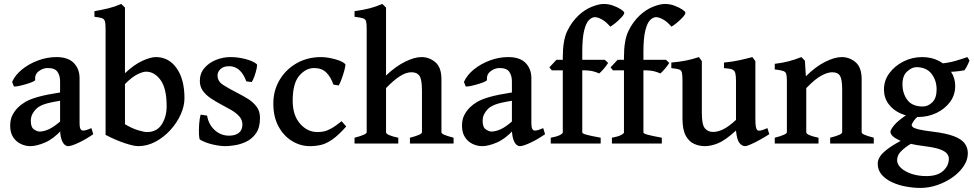

<svg xmlns="http://www.w3.org/2000/svg" viewBox="-20 -716 4859 958"><path d="M445.3 -46.4Q407.2 -20 371.3 -3.4Q335.4 13.2 320.3 13.2Q302.2 13.2 291 -10Q279.8 -33.2 279.8 -73.2V-310.1Q279.8 -338.9 266.6 -357.9Q253.4 -377 216.3 -376.5Q193.4 -376 173.1 -360.4Q152.8 -344.7 155.3 -317.4Q156.2 -313.5 142.1 -307.4Q127.9 -301.3 108.6 -295.7Q89.4 -290 72.3 -286.6Q55.2 -283.2 49.3 -284.7L40.5 -307.1Q55.2 -341.3 89.8 -369.4Q124.5 -397.5 169.7 -414.3Q214.8 -431.2 261.2 -431.2Q319.8 -431.2 348.4 -401.6Q377 -372.1 377 -325.7V-99.6Q377 -64.5 394.5 -64.5Q400.9 -64.5 409.7 -66.9Q418.5 -69.3 436 -76.7ZM284.2 -213.9Q222.2 -204.1 197.5 -194.6Q172.9 -185.1 159.7 -171.9Q148.4 -160.2 141.1 -146Q133.8 -131.8 133.8 -112.3Q133.8 -80.6 149.9 -70.1Q166 -59.6 177.7 -59.6Q197.8 -59.6 223.1 -70.8Q248.5 -82 284.2 -113.3L287.6 -67.4Q245.6 -22 203.6 -4.4Q161.6 13.2 131.3 13.2Q107.4 13.2 84.2 2.4Q61 -8.3 45.9 -31Q30.8 -53.7 30.8 -88.4Q30.8 -119.6 42 -141.4Q53.2 -163.1 69.8 -179.7Q84.5 -194.3 106.4 -207.5Q128.4 -220.7 169.7 -232.4Q210.9 -244.1 284.2 -255.4Z M900.4 -226.1Q900.4 -186.5 881.6 -144.8Q862.8 -103 830.1 -67.1Q797.4 -31.2 755.9 -9Q714.4 13.2 669.4 13.2Q647 13.2 601.1 -2.2Q555.2 -17.6 506.8 -43V-572.3Q506.8 -598.6 503.2 -610.4Q499.5 -622.1 487.5 -625.7Q475.6 -629.4 451.2 -632.3V-660.2Q489.7 -667 521.7 -674.8Q553.7 -682.6 585 -696.3Q589.8 -691.4 594.7 -687Q599.6 -682.6 603.5 -678.2V-350.6Q648.9 -393.6 690.2 -412.4Q731.4 -431.2 757.3 -431.2Q822.3 -431.2 861.3 -375.7Q900.4 -320.3 900.4 -226.1ZM811.5 -185.5Q811.5 -275.4 781 -316.9Q750.5 -358.4 709 -358.4Q692.9 -358.4 665.3 -345Q637.7 -331.5 603.5 -296.4V-96.2Q639.6 -74.7 669.7 -65.9Q699.7 -57.1 713.4 -57.1Q762.7 -57.1 787.1 -95.5Q811.5 -133.8 811.5 -185.5Z M1277.3 -127Q1277.3 -79.6 1257.6 -51.3Q1237.8 -22.9 1209 -9.3Q1180.2 4.4 1151.6 8.8Q1123 13.2 1105.5 13.2Q1078.6 13.2 1043.5 5.4Q1008.3 -2.4 978 -19Q974.1 -21.5 972.9 -44.2Q971.7 -66.9 973.6 -95.7Q975.6 -124.5 981 -144L1013.2 -139.2Q1021 -94.2 1051.5 -66.7Q1082 -39.1 1123 -39.1Q1154.3 -39.1 1171.9 -53.2Q1189.5 -67.4 1189.5 -94.2Q1189.5 -118.2 1173.6 -135.7Q1157.7 -153.3 1132.8 -167.7Q1107.9 -182.1 1080.6 -196.3Q1055.7 -209.5 1032 -225.3Q1008.3 -241.2 992.7 -262.2Q977.1 -283.2 977.1 -312Q977.1 -349.1 999.3 -375.7Q1021.5 -402.3 1056.6 -416.7Q1091.8 -431.2 1130.4 -431.2Q1166.5 -431.2 1203.9 -421.6Q1241.2 -412.1 1260.7 -396.5Q1264.6 -393.1 1260.7 -374.5Q1256.8 -356 1249.5 -335.4Q1242.2 -314.9 1235.8 -306.6L1209 -310.1Q1181.2 -385.7 1123.5 -385.7Q1095.7 -385.7 1080.6 -371.8Q1065.4 -357.9 1065.4 -339.4Q1065.4 -310.1 1093.8 -292Q1122.1 -273.9 1167 -251Q1193.4 -237.8 1218.8 -221.7Q1244.1 -205.6 1260.7 -183.1Q1277.3 -160.6 1277.3 -127Z M1707.5 -85Q1668.5 -41 1638.2 -20Q1607.9 1 1581.3 7.1Q1554.7 13.2 1526.9 13.2Q1479 13.2 1437.3 -12.2Q1395.5 -37.6 1369.6 -85.2Q1343.8 -132.8 1343.8 -199.2Q1343.8 -263.7 1374.5 -316.2Q1405.3 -368.7 1459.2 -399.9Q1513.2 -431.2 1583 -431.2Q1602.5 -431.2 1626.7 -426.5Q1650.9 -421.9 1672.1 -414.1Q1693.4 -406.2 1703.1 -395.5Q1704.6 -388.2 1698.5 -365.7Q1692.4 -343.3 1684.1 -320.6Q1675.8 -297.9 1669.9 -289.6L1643.6 -293.9Q1630.9 -331.1 1608.4 -353.8Q1585.9 -376.5 1547.4 -376.5Q1505.9 -376.5 1473.1 -338.1Q1440.4 -299.8 1440.4 -213.4Q1440.4 -140.6 1477.1 -98.9Q1513.7 -57.1 1564 -57.1Q1580.6 -57.1 1596.2 -60.3Q1611.8 -63.5 1632.3 -74.7Q1652.8 -85.9 1684.6 -111.3Z M2025.4 0V-28.8Q2057.6 -37.1 2071.5 -43.7Q2085.4 -50.3 2085.4 -56.2V-264.2Q2085.4 -318.8 2073.2 -337.2Q2061 -355.5 2033.2 -355.5Q2005.9 -355.5 1974.4 -335.2Q1942.9 -314.9 1906.2 -276.4V-56.2Q1906.2 -41.5 1967.3 -28.8V0H1749V-28.8Q1809.6 -44.4 1809.6 -56.2V-573.2Q1809.6 -598.1 1806.6 -609.4Q1803.7 -620.6 1790.8 -624.8Q1777.8 -628.9 1749 -632.3V-660.2Q1796.4 -667 1826.4 -675Q1856.4 -683.1 1887.7 -696.3L1906.2 -678.2V-339.4Q1954.6 -385.3 2001.5 -408.2Q2048.3 -431.2 2083 -431.2Q2122.1 -431.2 2152.3 -405.5Q2182.6 -379.9 2182.6 -320.3V-56.2Q2182.6 -50.3 2195.3 -44.2Q2208 -38.1 2243.2 -28.8V0Z M2699.7 -46.4Q2661.6 -20 2625.7 -3.4Q2589.8 13.2 2574.7 13.2Q2556.6 13.2 2545.4 -10Q2534.2 -33.2 2534.2 -73.2V-310.1Q2534.2 -338.9 2521 -357.9Q2507.8 -377 2470.7 -376.5Q2447.8 -376 2427.5 -360.4Q2407.2 -344.7 2409.7 -317.4Q2410.6 -313.5 2396.5 -307.4Q2382.3 -301.3 2363 -295.7Q2343.8 -290 2326.7 -286.6Q2309.6 -283.2 2303.7 -284.7L2294.9 -307.1Q2309.6 -341.3 2344.2 -369.4Q2378.9 -397.5 2424.1 -414.3Q2469.2 -431.2 2515.6 -431.2Q2574.2 -431.2 2602.8 -401.6Q2631.3 -372.1 2631.3 -325.7V-99.6Q2631.3 -64.5 2648.9 -64.5Q2655.3 -64.5 2664.1 -66.9Q2672.9 -69.3 2690.4 -76.7ZM2538.6 -213.9Q2476.6 -204.1 2451.9 -194.6Q2427.2 -185.1 2414.1 -171.9Q2402.8 -160.2 2395.5 -146Q2388.2 -131.8 2388.2 -112.3Q2388.2 -80.6 2404.3 -70.1Q2420.4 -59.6 2432.1 -59.6Q2452.1 -59.6 2477.5 -70.8Q2502.9 -82 2538.6 -113.3L2542 -67.4Q2500 -22 2458 -4.4Q2416 13.2 2385.7 13.2Q2361.8 13.2 2338.6 2.4Q2315.4 -8.3 2300.3 -31Q2285.2 -53.7 2285.2 -88.4Q2285.2 -119.6 2296.4 -141.4Q2307.6 -163.1 2324.2 -179.7Q2338.9 -194.3 2360.8 -207.5Q2382.8 -220.7 2424.1 -232.4Q2465.3 -244.1 2538.6 -255.4Z M3094.7 -652.8Q3094.7 -644 3080.8 -629.2Q3066.9 -614.3 3050.3 -600.8Q3033.7 -587.4 3024.9 -583Q3003.9 -607.9 2983.2 -619.1Q2962.4 -630.4 2948.7 -630.4Q2933.6 -630.4 2918.9 -616.2Q2904.3 -602.1 2894.8 -564.2Q2885.3 -526.4 2885.3 -456.1V-417.5H2998L3014.2 -401.9Q3005.4 -387.7 2991.5 -371.6Q2977.5 -355.5 2969.7 -349.6Q2959.5 -354.5 2940.4 -359.9Q2921.4 -365.2 2885.3 -365.2V-55.2Q2885.3 -49.8 2904.8 -44.2Q2924.3 -38.6 2977.1 -28.8V0H2728V-28.8Q2758.3 -34.2 2773.2 -42Q2788.1 -49.8 2788.1 -55.2V-365.2H2732.9L2721.2 -379.9L2756.3 -417.5H2788.1V-431.6Q2788.1 -514.2 2810.1 -560.5Q2832 -606.9 2867.7 -640.1Q2898.4 -668.5 2933.3 -682.4Q2968.3 -696.3 2992.7 -696.3Q3017.6 -696.3 3040.8 -687.5Q3064 -678.7 3079.3 -668.5Q3094.7 -658.2 3094.7 -652.8Z M3399.9 -652.8Q3399.9 -644 3386 -629.2Q3372.1 -614.3 3355.5 -600.8Q3338.9 -587.4 3330.1 -583Q3309.1 -607.9 3288.3 -619.1Q3267.6 -630.4 3253.9 -630.4Q3238.8 -630.4 3224.1 -616.2Q3209.5 -602.1 3200 -564.2Q3190.4 -526.4 3190.4 -456.1V-417.5H3303.2L3319.3 -401.9Q3310.5 -387.7 3296.6 -371.6Q3282.7 -355.5 3274.9 -349.6Q3264.6 -354.5 3245.6 -359.9Q3226.6 -365.2 3190.4 -365.2V-55.2Q3190.4 -49.8 3210 -44.2Q3229.5 -38.6 3282.2 -28.8V0H3033.2V-28.8Q3063.5 -34.2 3078.4 -42Q3093.3 -49.8 3093.3 -55.2V-365.2H3038.1L3026.4 -379.9L3061.5 -417.5H3093.3V-431.6Q3093.3 -514.2 3115.2 -560.5Q3137.2 -606.9 3172.9 -640.1Q3203.6 -668.5 3238.5 -682.4Q3273.4 -696.3 3297.9 -696.3Q3322.8 -696.3 3345.9 -687.5Q3369.1 -678.7 3384.5 -668.5Q3399.9 -658.2 3399.9 -652.8Z M3818.4 -46.4Q3796.4 -32.2 3771.2 -18.3Q3746.1 -4.4 3725.8 4.4Q3705.6 13.2 3698.2 13.2Q3682.1 13.2 3669.4 -2.7Q3656.7 -18.6 3652.3 -64.5Q3596.7 -14.2 3561.3 -0.5Q3525.9 13.2 3497.1 13.2Q3469.2 13.2 3443.6 2Q3418 -9.3 3401.6 -39.1Q3385.3 -68.8 3385.3 -125V-311.5Q3385.3 -340.3 3382.6 -353Q3379.9 -365.7 3368.2 -369.6Q3356.4 -373.5 3329.6 -376V-403.8Q3371.1 -407.7 3401.4 -413.6Q3431.6 -419.4 3467.3 -431.2L3481.9 -411.1V-152.3Q3481.9 -94.7 3496.8 -76.2Q3511.7 -57.6 3538.6 -57.6Q3560.1 -57.6 3587.4 -70.3Q3614.7 -83 3652.3 -117.7V-311.5Q3652.3 -338.4 3648.7 -351.8Q3645 -365.2 3632.3 -369.9Q3619.6 -374.5 3592.3 -376V-403.8Q3633.8 -407.7 3668.5 -415.3Q3703.1 -422.9 3733.9 -431.2L3749 -411.1V-123.5Q3749 -96.2 3751.5 -83.5Q3753.9 -70.8 3759.3 -66.4Q3764.6 -62.5 3775.4 -64.7Q3786.1 -66.9 3809.1 -76.7Z M4122.1 0V-28.8Q4154.3 -37.1 4168.2 -43.7Q4182.1 -50.3 4182.1 -56.2V-269.5Q4182.1 -320.3 4171.1 -337.9Q4160.2 -355.5 4132.3 -355.5Q4109.4 -355.5 4078.1 -338.6Q4046.9 -321.8 4002.9 -276.4V-56.2Q4002.9 -41.5 4064 -28.8V0H3845.7V-28.8Q3906.2 -44.4 3906.2 -56.2V-311.5Q3906.2 -335 3903.3 -346.2Q3900.4 -357.4 3887.9 -361.8Q3875.5 -366.2 3845.7 -369.6V-397.5Q3885.3 -402.3 3916.5 -410.6Q3947.8 -418.9 3978.5 -431.2L3996.1 -413.1L4001 -335.4Q4050.3 -384.3 4097.7 -407.7Q4145 -431.2 4179.7 -431.2Q4218.8 -431.2 4249 -405.5Q4279.3 -379.9 4279.3 -320.3V-56.2Q4279.3 -50.3 4292 -44.2Q4304.7 -38.1 4339.8 -28.8V0Z M4809.1 48.8Q4809.1 82 4788.3 113Q4767.6 144 4733.2 168.5Q4698.7 192.9 4657 207.3Q4615.2 221.7 4572.8 221.7Q4538.6 221.7 4501.5 215.1Q4464.4 208.5 4432.1 193.8Q4399.9 179.2 4379.6 156Q4359.4 132.8 4359.4 100.1Q4359.4 83.5 4370.4 65.7Q4381.3 47.9 4411.9 25.1Q4442.4 2.4 4501 -27.3Q4501 -27.3 4512.5 -26.4Q4523.9 -25.4 4535.9 -22.5Q4547.9 -19.5 4548.8 -13.2Q4505.9 11.7 4486.1 29.3Q4466.3 46.9 4461.2 59.6Q4456.1 72.3 4456.1 82.5Q4456.1 104 4475.8 122.3Q4495.6 140.6 4528.8 151.6Q4562 162.6 4602.5 162.6Q4657.7 162.6 4686 136.7Q4714.4 110.8 4714.4 75.2Q4714.4 62.5 4705.3 50.8Q4696.3 39.1 4670.9 29.5Q4645.5 20 4595.7 13.7Q4507.3 2.9 4465.1 -17.1Q4422.9 -37.1 4422.9 -58.6Q4422.9 -68.4 4442.1 -92Q4461.4 -115.7 4513.7 -149.4L4589.4 -157.2Q4550.8 -130.4 4539.8 -113.5Q4528.8 -96.7 4528.8 -92.8Q4528.8 -86.9 4535.4 -81.3Q4542 -75.7 4564.2 -70.3Q4586.4 -64.9 4633.3 -59.1Q4702.6 -50.8 4740.7 -35.9Q4778.8 -21 4793.9 0.2Q4809.1 21.5 4809.1 48.8ZM4817.4 -415Q4814 -404.3 4807.1 -390.4Q4800.3 -376.5 4792 -365.2Q4767.6 -360.8 4741.5 -358.6Q4715.3 -356.4 4677.2 -357.9L4658.7 -397.5Q4708.5 -400.9 4746.8 -412.1Q4785.2 -423.3 4806.2 -431.2ZM4746.1 -287.6Q4746.1 -241.7 4720 -206.8Q4693.8 -171.9 4651.9 -152.1Q4609.9 -132.3 4562 -132.3Q4513.2 -132.3 4474.6 -149.4Q4436 -166.5 4413.3 -197.5Q4390.6 -228.5 4390.6 -270Q4390.6 -314.5 4417.5 -350.8Q4444.3 -387.2 4487.8 -409.2Q4531.2 -431.2 4581.1 -431.2Q4628.9 -431.2 4666 -411.4Q4703.1 -391.6 4724.6 -359.1Q4746.1 -326.7 4746.1 -287.6ZM4653.3 -269.5Q4653.3 -315.4 4627.7 -348.1Q4602.1 -380.9 4552.2 -380.9Q4530.3 -380.9 4506.6 -359.6Q4482.9 -338.4 4482.9 -295.9Q4482.9 -250 4507.3 -217.3Q4531.7 -184.6 4584.5 -184.6Q4610.4 -184.6 4631.8 -205.6Q4653.3 -226.6 4653.3 -269.5Z"/></svg>

Font: Dai Banna SIL Medium
Style: Regular
Weight: 500
Designer: Victor Gaultney
Foundry: SIL International
Version: Version 4.000